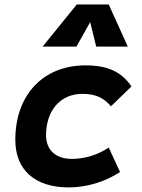

<svg xmlns="http://www.w3.org/2000/svg" viewBox="-20 -815 626 845"><path d="M297.4 -115.7C225.1 -115.7 183.1 -153.8 182.6 -220.2C183.1 -329.6 246.1 -401.9 342.8 -401.9C398.9 -401.9 436.5 -385.3 468.3 -347.2L558.6 -434.6C514.2 -499.5 453.6 -527.3 356.4 -527.3C169.9 -527.3 47.4 -397.5 47.4 -199.7C47.4 -66.9 133.3 9.8 283.2 9.8C365.2 9.8 446.8 -17.1 508.3 -58.1L458.5 -165.5C414.6 -135.7 356 -115.7 297.4 -115.7ZM458.5 -795.4H317.9L167.5 -609.9H316.4L377 -717.8L403.3 -609.9H542.5Z"/></svg>

Font: Cascadia Code
Style: Bold Italic
Weight: 700
Italic angle: -10°
Monospace: yes
Designer: Aaron Bell
Foundry: Saja Typeworks
Version: Version 2404.023